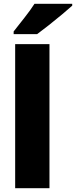

<svg xmlns="http://www.w3.org/2000/svg" viewBox="-20 -1059 401 1013"><path d="M241 -66H60V-826H241ZM361 -1029Q341 -1011 307.5 -983Q274 -955 238 -926.5Q202 -898 176 -879H52V-893Q77 -925 109 -965.5Q141 -1006 162 -1039H361Z"/></svg>

Font: Noto Sans Malayalam UI SemiCondensed Black
Style: Regular
Weight: 900
Width: 4
Designer: Jelle Bosma - Monotype Design Team
Foundry: Monotype Imaging Inc.
Version: Version 2.104; ttfautohint (v1.8.4.7-5d5b)